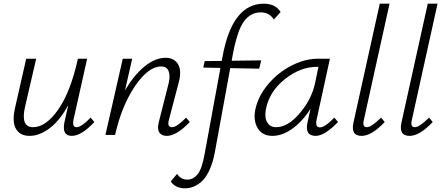

<svg xmlns="http://www.w3.org/2000/svg" viewBox="-20 -731 2396 1040"><path d="M471 -94 491 -70Q421 5 369 5Q314 5 329 -69L350 -162Q304 -78 249 -36.5Q194 5 140 5Q89 5 66.5 -33Q44 -71 62 -149L122 -413H176L116 -154Q90 -42 159 -42Q228 -42 295 -137Q362 -232 402 -413H452L378 -82Q370 -42 395 -42Q421 -42 471 -94Z M988 -94 1008 -70Q936 5 884 5Q855 5 843 -13.5Q831 -32 840 -69L894 -282Q903 -322 893 -346.5Q883 -371 853 -371Q783 -371 711 -264Q639 -157 604 -3L603 0H551L645 -413H696L657 -241Q706 -325 763.5 -371.5Q821 -418 877 -418Q923 -418 944 -383.5Q965 -349 949 -288L895 -82Q884 -42 912 -42Q938 -42 988 -94Z M1409 -711Q1472 -711 1500 -666L1463 -625Q1440 -664 1392 -664Q1338 -664 1302 -616Q1266 -568 1241 -436L1235 -402L1395 -404L1384 -359L1227 -362L1145 87Q1134 149 1114 191.5Q1094 234 1070 254Q1046 274 1025 281.5Q1004 289 982 289Q930 289 905 252L939 211Q960 242 995 242Q1026 242 1050 213.5Q1074 185 1089 100L1174 -363L1081 -365L1089 -400L1181 -401L1185 -422Q1237 -711 1409 -711Z M1791 -94 1811 -70Q1738 5 1690 5Q1629 5 1646 -70L1662 -142Q1621 -76 1565.5 -35.5Q1510 5 1456 5Q1401 5 1376 -36.5Q1351 -78 1363 -138Q1379 -212 1433.5 -276Q1488 -340 1560.5 -376.5Q1633 -413 1703 -413H1767L1695 -83Q1686 -41 1713 -41Q1740 -41 1791 -94ZM1476 -42Q1539 -42 1603 -117Q1667 -192 1686 -278L1705 -369H1697Q1606 -369 1522 -301.5Q1438 -234 1420 -138Q1412 -94 1427.5 -68Q1443 -42 1476 -42Z M1939 5Q1878 5 1895 -69L2037 -711H2090L1951 -82Q1941 -42 1967 -42Q1992 -42 2044 -94L2064 -70Q1992 5 1939 5Z M2199 5Q2138 5 2155 -69L2297 -711H2350L2211 -82Q2201 -42 2227 -42Q2252 -42 2304 -94L2324 -70Q2252 5 2199 5Z"/></svg>

Font: EauTestText Semilight
Style: Italic
Weight: 300
Italic angle: -12°
Designer: Christian Thalmann (Catharsis Fonts)
Version: Version 0.001;PS 000.001;hotconv 1.0.88;makeotf.lib2.5.64775